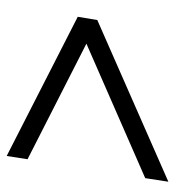

<svg xmlns="http://www.w3.org/2000/svg" viewBox="6 -580 536 589"><g transform="rotate(-90 274.5 -286.0)"><path d="M11 -38 22 -109 461 -301 457 -278 80 -470 90 -534 517 -316 507 -256Z"/></g></svg>

Font: Nunito Sans 10pt SemiCondensed
Style: Italic
Weight: 400
Width: 4
Italic angle: -9°
Designer: Vernon Adams
Foundry: Vernon Adams
Version: Version 3.101;gftools[0.9.27]